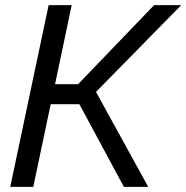

<svg xmlns="http://www.w3.org/2000/svg" viewBox="-20 -730 728 750"><path d="M20 0 170 -710H260L195 -401H285L582 -710H688L355 -371L559 0H464L290 -323H178L110 0Z"/></svg>

Font: Raleway Medium
Style: Italic
Weight: 500
Italic angle: -12°
Designer: Matt McInerney, Pablo Impallari, Rodrigo Fuenzalida
Foundry: Matt McInerney, Pablo Impallari, Rodrigo Fuenzalida
Version: Version 4.026